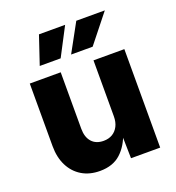

<svg xmlns="http://www.w3.org/2000/svg" viewBox="-139 -876 910 994"><g transform="rotate(-20 316.0 -379.5)"><path d="M243.2 7.3Q186 7.3 143.8 -18.1Q101.6 -43.5 78.4 -89.6Q55.2 -135.7 55.2 -197.8V-542.5H225.6V-231Q225.6 -185.1 248.8 -158.9Q272 -132.8 314 -132.8Q341.8 -132.8 362.3 -145Q382.8 -157.2 394.5 -179.9Q406.2 -202.6 406.2 -234.4V-542.5H576.2V0H415.5L412.6 -137.7H421.9Q401.4 -72.3 358.2 -32.5Q314.9 7.3 243.2 7.3ZM250 -610.4H134.8L187 -765.6H331.1ZM426.3 -610.4H307.6L392.6 -765.6H549.8Z"/></g></svg>

Font: Inter 16pt ExtraBold
Style: Regular
Weight: 800
Version: Version 4.001;git-66647c0bb